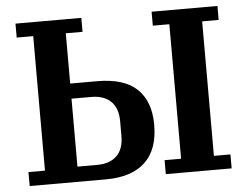

<svg xmlns="http://www.w3.org/2000/svg" viewBox="-50 -760 1059 822"><g transform="rotate(-5 479.0 -349.0)"><path d="M45 -60H116V-638H45V-698H328V-638H256V-422H372Q488 -422 543.5 -368.5Q599 -315 599 -215Q599 -108 541 -54Q483 0 372 0H45ZM630 -60H701V-638H630V-698H913V-638H842V-60H913V0H630ZM341 -65Q395 -65 425 -94Q455 -123 455 -180V-242Q455 -299 425 -328Q395 -357 341 -357H256V-65Z"/></g></svg>

Font: IBM Plex Serif SmBld
Style: Regular
Weight: 600
Designer: Mike Abbink, Paul van der Laan, Pieter van Rosmalen
Foundry: Bold Monday
Version: Version 3.001